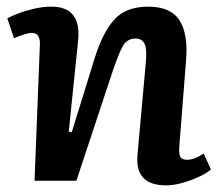

<svg xmlns="http://www.w3.org/2000/svg" viewBox="-20 -544 663 578"><path d="M615 -34Q603 -23 579.5 -12Q556 -1 529.5 6.5Q503 14 480 14Q385 14 394 -79L419 -356Q423 -397 415 -412.5Q407 -428 388 -428Q362 -428 349 -404Q336 -380 317 -323L210 0H84L100 -408Q102 -445 76 -445Q60 -445 22 -429L2 -489Q13 -495 35 -503.5Q57 -512 83.5 -518Q110 -524 135 -524Q226 -524 215 -420L187 -148L196 -146L266 -372Q290 -448 325 -486Q360 -524 426 -524Q494 -524 520.5 -482.5Q547 -441 540 -361L520 -106Q518 -82 522.5 -72.5Q527 -63 543 -63Q566 -63 593 -82Z"/></svg>

Font: Literata 12pt SemiBold
Style: Italic
Weight: 600
Italic angle: -2°
Designer: Latin by Veronika Burian and Jose Scaglione. Greek by Irene Vlachou. Cyrillic by Vera Evstafieva
Foundry: TypeTogether
Version: Version 3.002